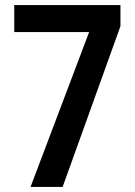

<svg xmlns="http://www.w3.org/2000/svg" viewBox="-20 -734 531 754"><path d="M100 0H226L453 -631V-714H36V-608H330Z"/></svg>

Font: Noto Sans Lao Condensed SemiBold
Style: Regular
Weight: 600
Width: 3
Designer: Monotype Design Team
Foundry: Monotype Imaging Inc.
Version: Version 2.003